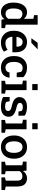

<svg xmlns="http://www.w3.org/2000/svg" viewBox="1592 -2394 812 4036"><g transform="rotate(90 1998.0 -376.0)"><path d="M238.3 10.3Q174.3 10.3 128.9 -22Q83.5 -54.2 59.3 -112.1Q35.2 -169.9 35.2 -247.1V-257.3Q35.2 -341.3 59.3 -404.5Q83.5 -467.8 128.9 -502.9Q174.3 -538.1 237.8 -538.1Q283.2 -538.1 317.1 -520.8Q351.1 -503.4 375.5 -471.2V-671.4L297.9 -686V-761.7H498.5V-89.8L571.8 -75.2V0H392.1L382.3 -64Q331.1 10.3 238.3 10.3ZM272.9 -86.9Q308.1 -86.9 333.5 -102.5Q358.9 -118.2 375.5 -147V-379.9Q359.4 -408.7 333.7 -424.8Q308.1 -440.9 273.9 -440.9Q213.9 -440.9 186 -390.1Q158.2 -339.4 158.2 -257.3V-247.1Q158.2 -173.8 185.3 -130.4Q212.4 -86.9 272.9 -86.9Z M873.5 10.3Q798.3 10.3 743.2 -23.2Q688 -56.6 657.5 -115.7Q627 -174.8 627 -251V-271.5Q627 -348.6 657 -408.9Q687 -469.2 739.5 -503.7Q792 -538.1 859.9 -538.1Q966.8 -538.1 1022.7 -474.6Q1078.6 -411.1 1078.6 -300.3V-230H754.4L753.4 -227.5Q756.3 -165 789.6 -124.8Q822.8 -84.5 884.3 -84.5Q927.2 -84.5 962.4 -96.2Q997.6 -107.9 1027.8 -129.4L1065.9 -52.2Q1034.7 -25.4 986.6 -7.6Q938.5 10.3 873.5 10.3ZM756.3 -316.4H960.9V-329.1Q960.9 -380.9 936.8 -413.1Q912.6 -445.3 861.3 -445.3Q816.4 -445.3 788.8 -409.2Q761.2 -373 754.9 -318.8ZM784.2 -628.9 878.4 -761.7H1012.7L1013.7 -758.8L880.4 -628.9Z M1400.9 10.3Q1326.7 10.3 1272.2 -23.7Q1217.8 -57.6 1188.2 -117.4Q1158.7 -177.2 1158.7 -255.4V-272.5Q1158.7 -349.1 1188 -409.2Q1217.3 -469.2 1271.7 -503.7Q1326.2 -538.1 1400.4 -538.1Q1468.3 -538.1 1518.6 -516.4Q1568.8 -494.6 1601.1 -462.4L1601.6 -321.3H1507.8L1489.7 -414.6Q1476.1 -428.7 1455.1 -437.3Q1434.1 -445.8 1409.2 -445.8Q1348.1 -445.8 1314.9 -397.7Q1281.7 -349.6 1281.7 -272.5V-255.4Q1281.7 -171.4 1315.2 -127.9Q1348.6 -84.5 1401.4 -84.5Q1443.4 -84.5 1470.2 -107.4Q1497.1 -130.4 1505.4 -170.9H1611.8L1613.3 -168Q1604.5 -90.3 1553.5 -40Q1502.4 10.3 1400.9 10.3Z M1678.2 0V-75.2L1751.5 -89.8V-438L1673.8 -452.6V-528.3H1874.5V-89.8L1947.3 -75.2V0ZM1746.6 -647.9V-761.7H1874.5V-647.9Z M2224.1 10.3Q2167.5 10.3 2118.4 -0.7Q2069.3 -11.7 2020 -33.2L2018.6 -172.9H2106.9L2125.5 -96.7Q2147 -86.9 2168.9 -82Q2190.9 -77.1 2218.3 -77.1Q2271 -77.1 2292.7 -95.7Q2314.5 -114.3 2314.5 -141.6Q2314.5 -167.5 2291.7 -186.5Q2269 -205.6 2205.1 -219.2Q2109.9 -239.7 2065.4 -279.1Q2021 -318.4 2021 -381.3Q2021 -424.3 2044.2 -460Q2067.4 -495.6 2112.5 -516.6Q2157.7 -537.6 2223.6 -537.6Q2283.7 -537.6 2330.3 -525.1Q2377 -512.7 2409.7 -492.2L2413.1 -357.9H2325.2L2310.1 -427.7Q2278.3 -450.2 2229 -450.2Q2188.5 -450.2 2165 -432.4Q2141.6 -414.6 2141.6 -387.7Q2141.6 -364.3 2160.2 -347.2Q2178.7 -330.1 2242.2 -315.9Q2345.2 -292 2389.6 -253.4Q2434.1 -214.8 2434.1 -151.4Q2434.1 -80.6 2382.3 -35.2Q2330.6 10.3 2224.1 10.3Z M2501.5 0V-75.2L2574.7 -89.8V-438L2497.1 -452.6V-528.3H2697.8V-89.8L2770.5 -75.2V0ZM2569.8 -647.9V-761.7H2697.8V-647.9Z M3072.3 10.3Q2996.1 10.3 2941.4 -24.2Q2886.7 -58.6 2857.4 -119.1Q2828.1 -179.7 2828.1 -258.8V-269Q2828.1 -347.7 2857.4 -408.2Q2886.7 -468.8 2941.4 -503.4Q2996.1 -538.1 3071.3 -538.1Q3147.5 -538.1 3202.1 -503.7Q3256.8 -469.2 3286.1 -408.4Q3315.4 -347.7 3315.4 -269V-258.8Q3315.4 -179.2 3286.1 -118.7Q3256.8 -58.1 3202.4 -23.9Q3147.9 10.3 3072.3 10.3ZM3072.3 -84.5Q3133.3 -84.5 3163.1 -133.1Q3192.9 -181.6 3192.9 -258.8V-269Q3192.9 -344.7 3162.8 -393.8Q3132.8 -442.9 3071.3 -442.9Q3010.3 -442.9 2980.7 -393.8Q2951.2 -344.7 2951.2 -269V-258.8Q2951.2 -181.6 2980.7 -133.1Q3010.3 -84.5 3072.3 -84.5Z M3380.4 0V-75.2L3453.6 -89.8V-438L3376.5 -452.6V-528.3H3566.9L3573.2 -451.7Q3599.6 -492.7 3638.9 -515.4Q3678.2 -538.1 3728 -538.1Q3809.6 -538.1 3855 -487.8Q3900.4 -437.5 3900.4 -331.5V-89.8L3973.6 -75.2V0H3708.5V-75.2L3777.3 -89.8V-330.6Q3777.3 -390.6 3753.4 -415.8Q3729.5 -440.9 3682.1 -440.9Q3647 -440.9 3620.1 -425Q3593.3 -409.2 3576.7 -380.9V-89.8L3643.6 -75.2V0Z"/></g></svg>

Font: Roboto Slab Medium
Style: Regular
Weight: 500
Designer: Google
Version: Version 2.001; ttfautohint (v1.8.3)